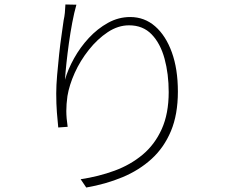

<svg xmlns="http://www.w3.org/2000/svg" viewBox="-20 -799 1040 857"><path d="M321 -778Q311 -743 302.5 -698Q294 -653 287.5 -606Q281 -559 276.5 -516.5Q272 -474 270 -443Q283 -489 310.5 -538.5Q338 -588 376.5 -629.5Q415 -671 462 -697Q509 -723 561 -723Q625 -723 672.5 -681.5Q720 -640 747 -565.5Q774 -491 774 -390Q774 -288 743 -214Q712 -140 656.5 -89.5Q601 -39 526.5 -8Q452 23 365 38L340 1Q420 -11 491 -37Q562 -63 616.5 -108.5Q671 -154 702 -223Q733 -292 733 -388Q733 -469 714.5 -537Q696 -605 657 -645.5Q618 -686 556 -686Q507 -686 461 -655.5Q415 -625 376.5 -576.5Q338 -528 313.5 -473.5Q289 -419 281 -370Q276 -334 276 -303.5Q276 -273 282 -233L240 -230Q237 -258 234 -296.5Q231 -335 231 -382Q231 -418 235 -464Q239 -510 244 -557Q249 -604 255 -644Q261 -684 264 -708Q268 -726 269.5 -742Q271 -758 272 -779Z"/></svg>

Font: Noto Sans KR ExtraLight
Style: Regular
Weight: 250
Designer: Ryoko NISHIZUKA  (kana, bopomofo & ideographs); Paul D. Hunt (Latin, Greek & Cyrillic); Sandoll Communications , Soo-you
Foundry: Adobe
Version: Version 2.004-H2;hotconv 1.0.118;makeotfexe 2.5.65603